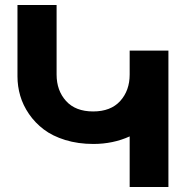

<svg xmlns="http://www.w3.org/2000/svg" viewBox="-20 -747 750 767"><path d="M498 0V-202.1Q431.6 -171.9 353 -171.9Q292 -171.9 240.7 -187.7Q189.5 -203.6 154.8 -230Q120.1 -256.3 95.9 -291.5Q71.8 -326.7 60.8 -364.5Q49.8 -402.3 49.8 -441.9V-727.1H206.1V-449.2Q206.1 -385.3 243.9 -343.5Q281.7 -301.8 352.1 -301.8Q422.4 -301.8 460.2 -343.5Q498 -385.3 498 -449.2V-544.9H652.8V0Z"/></svg>

Font: Telcell.Market
Style: Bold
Weight: 700
Designer: Rasmus Andersson, Sedrak Mkrtchyan
Version: Version 3.019;git-0a5106e0b